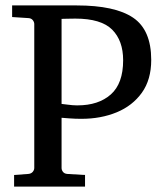

<svg xmlns="http://www.w3.org/2000/svg" viewBox="-20 -691 619 711"><path d="M540 -469.2Q540 -396 505.4 -347.7Q470.7 -299.3 412.1 -275.1Q353.5 -251 281.7 -251H278.8Q259.3 -251 235.6 -252.7Q211.9 -254.4 208 -254.9V-68.8Q208 -61.5 213.1 -54.7Q218.3 -47.9 229 -46.9L294.9 -43V0H32.2V-43L85 -46.9Q95.7 -47.9 101.3 -54.7Q106.9 -61.5 106.9 -68.8V-602.1Q106.9 -609.4 101.3 -616.5Q95.7 -623.5 85 -624L24.9 -627.9V-670.9H264.2Q405.8 -670.9 472.9 -625.5Q540 -580.1 540 -469.2ZM436 -467.8Q436 -540.5 395.3 -581.3Q354.5 -622.1 258.8 -622.1Q245.1 -622.1 226.6 -621.6Q208 -621.1 208 -621.1V-306.2Q210.4 -306.2 230.2 -303.5Q250 -300.8 264.2 -300.8H267.1Q344.7 -300.8 390.4 -341.3Q436 -381.8 436 -467.8Z"/></svg>

Font: Abyssinica SIL
Style: Regular
Weight: 400
Designer: Victor Gaultney and Lorna Evans
Foundry: SIL International
Version: Version 2.100